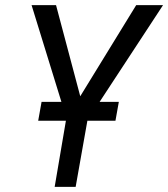

<svg xmlns="http://www.w3.org/2000/svg" viewBox="-20 -731 658 751"><path d="M431.6 -258.8H321.8L275.9 0H193.8L237.8 -258.8H129.4L142.6 -332.5H220.2L103.5 -710.9H199.2L293.9 -354.5L512.7 -710.9H617.7L369.6 -332.5H444.8Z"/></svg>

Font: Roboto Mono
Style: Italic
Weight: 400
Designer: Google
Version: Version 2.000985; 2015; ttfautohint (v1.3)